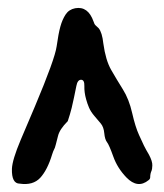

<svg xmlns="http://www.w3.org/2000/svg" viewBox="-20 -756 411 480"><path d="M29.3 -296.9Q8.8 -296.9 9.8 -334Q10.7 -356.4 31.7 -406.2Q52.7 -456.1 67.4 -490.2Q117.2 -608.4 121.6 -640.1Q126 -671.9 130.9 -689.5Q135.7 -707 144 -719.7Q152.3 -732.4 168 -735.4Q200.2 -741.2 213.9 -702.1Q215.8 -695.3 219.2 -692.4Q222.7 -689.5 226.6 -685.5Q235.4 -674.8 238.3 -647.5Q244.1 -605.5 257.8 -581.5Q271.5 -557.6 287.1 -532.7Q302.7 -507.8 310.5 -473.1Q318.4 -438.5 327.6 -418.5Q336.9 -398.4 339.8 -392.1Q342.8 -385.7 345.7 -380.9Q348.6 -376 352.5 -369.1Q361.3 -352.5 360.8 -342.3Q360.4 -332 358.9 -329.1Q357.4 -326.2 356.4 -321.8Q355.5 -317.4 355.5 -313Q355.5 -308.6 351.6 -305.7Q324.2 -283.2 295.9 -312.5Q273.4 -335.9 263.2 -364.7Q252.9 -393.6 247.6 -400.4Q242.2 -407.2 240.7 -422.9Q239.3 -438.5 231.9 -447.3Q224.6 -456.1 215.8 -466.3Q207 -476.6 202.6 -486.8Q198.2 -497.1 195.3 -507.8Q190.4 -525.4 190.9 -541Q191.4 -556.6 182.6 -556.6Q173.8 -556.6 170.9 -541Q168 -525.4 165 -512.2Q162.1 -499 159.2 -486.3Q155.3 -470.7 149.4 -453.1Q128.9 -432.6 125 -416Q121.1 -399.4 119.6 -395Q118.2 -390.6 117.2 -386.7Q112.3 -377 110.4 -370.1Q98.6 -331.1 80.6 -311.5Q62.5 -292 29.3 -296.9Z"/></svg>

Font: Creepster Caps
Style: Regular
Weight: 400
Designer: Font Diner, Inc
Foundry: Font Diner, Inc
Version: Version 1.000